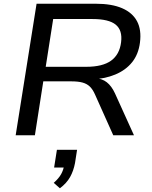

<svg xmlns="http://www.w3.org/2000/svg" viewBox="-20 -725 813 1029"><path d="M64 0 176 -705H493Q579 -705 634.5 -681Q690 -657 714.5 -611Q739 -565 730 -496Q722 -434 688 -391.5Q654 -349 597.5 -325.5Q541 -302 467 -299L470 -307L490 -306Q527 -304 552.5 -284Q578 -264 596 -225L698 0H587L489 -219Q477 -246 461.5 -261Q446 -276 422.5 -282.5Q399 -289 362 -289H212L167 0ZM225 -367H442Q530 -367 575.5 -400Q621 -433 629 -499Q637 -563 600 -593Q563 -623 476 -623H265ZM301 284 268 255Q295 231 307.5 208.5Q320 186 324 160L342 173H270L285 78H393L382 149Q374 191 355.5 224Q337 257 301 284Z"/></svg>

Font: Nunito Sans 10pt SemiExpanded Medium
Style: Italic
Weight: 500
Width: 6
Italic angle: -9°
Designer: Vernon Adams
Foundry: Vernon Adams
Version: Version 3.101;gftools[0.9.27]